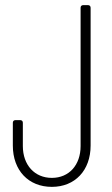

<svg xmlns="http://www.w3.org/2000/svg" viewBox="-20 -720 436 748"><path d="M182 8C272 8 333 -56 333 -153V-690C333 -696 329 -700 323 -700H304C298 -700 294 -696 294 -690V-151C294 -77 249 -27 182 -27C115 -27 69 -77 69 -151V-242C69 -248 65 -252 59 -252H40C34 -252 30 -248 30 -242V-153C30 -56 91 8 182 8Z"/></svg>

Font: Barlow Condensed ExtraLight
Style: Regular
Weight: 275
Width: 3
Designer: Jeremy Tribby
Foundry: Tribby Type
Version: Version 1.422;hotconv 1.0.109;makeotfexe 2.5.65596